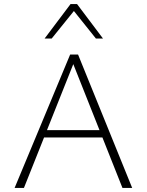

<svg xmlns="http://www.w3.org/2000/svg" viewBox="-20 -927 724 947"><path d="M584 0 333 -632H350L98 0H52L326 -658H365L632 0ZM172 -249 185 -285H489L507 -249ZM453 -737 337 -882 328 -907H360L488 -737ZM200 -737 328 -907H360L352 -882L235 -737Z"/></svg>

Font: Ysabeau Infant ExtraLight
Style: Regular
Weight: 250
Designer: Christian Thalmann (Catharsis Fonts)
Version: Version 2.001;gftools[0.9.30]; featfreeze: ss01,ss02,lnum